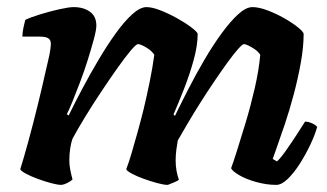

<svg xmlns="http://www.w3.org/2000/svg" viewBox="-20 -520 919 540"><path d="M153 0Q142 0 123.5 -5Q105 -10 86 -17Q67 -24 53 -31.5Q39 -39 37 -44Q47 -76 60 -123.5Q73 -171 86 -224Q99 -277 109 -322Q113 -340 116.5 -354.5Q120 -369 121.5 -380.5Q123 -392 123 -397Q123 -408 115.5 -412.5Q108 -417 92 -417H43Q43 -429 46 -442.5Q49 -456 51 -464Q65 -471 92.5 -479.5Q120 -488 147 -494Q174 -500 187 -500Q215 -500 233 -487Q251 -474 251 -448Q251 -436 244 -410Q237 -384 227 -352Q217 -320 205 -288.5Q193 -257 183 -232.5Q173 -208 168 -199L173 -195Q190 -230 211.5 -270.5Q233 -311 257 -351.5Q281 -392 305 -425.5Q329 -459 351.5 -479.5Q374 -500 392 -500Q408 -500 431 -491Q454 -482 477.5 -469Q501 -456 517.5 -443.5Q534 -431 536 -425Q536 -392 524.5 -350.5Q513 -309 497 -268.5Q481 -228 468 -198L472 -194Q489 -229 510 -270Q531 -311 555 -352Q579 -393 603.5 -426.5Q628 -460 650 -480Q672 -500 690 -500Q708 -500 732 -491Q756 -482 779 -469Q802 -456 817.5 -443.5Q833 -431 834 -425Q834 -388 826 -343.5Q818 -299 806 -254Q794 -209 781 -170.5Q768 -132 758.5 -105.5Q749 -79 747 -73L759 -66Q769 -75 783.5 -95.5Q798 -116 813 -139Q828 -162 838 -178Q847 -178 858 -173Q869 -168 872 -163Q866 -141 853 -113.5Q840 -86 823.5 -60Q807 -34 789.5 -17Q772 0 757 0Q730 0 701 -8Q672 -16 652.5 -27.5Q633 -39 630 -47Q635 -60 646 -94.5Q657 -129 671 -175.5Q685 -222 696.5 -272Q708 -322 712 -366Q706 -375 696.5 -381.5Q687 -388 678.5 -392Q670 -396 666 -396Q662 -396 649.5 -382Q637 -368 620 -344.5Q603 -321 583 -291.5Q563 -262 544 -232Q525 -202 508.5 -174Q492 -146 480 -125Q478 -114 476 -99Q474 -84 474 -69Q474 -53 476.5 -39.5Q479 -26 483 -15Q482 -12 470.5 -7.5Q459 -3 452 0Q441 0 422.5 -5Q404 -10 384.5 -17Q365 -24 351 -31.5Q337 -39 335 -44Q342 -62 350 -89Q358 -116 367 -148.5Q376 -181 384 -213Q393 -251 401 -290Q409 -329 414 -366Q407 -376 397.5 -382.5Q388 -389 380 -392.5Q372 -396 368 -396Q363 -396 347 -377Q331 -358 309.5 -327.5Q288 -297 264 -261Q240 -225 219 -190.5Q198 -156 184 -130Q180 -119 177.5 -103Q175 -87 175 -69Q175 -56 177.5 -43Q180 -30 184 -15Q178 -10 169.5 -5.5Q161 -1 153 0Z"/></svg>

Font: Texturina 12pt ExtraBold
Style: Italic
Weight: 800
Italic angle: -11°
Designer: Guillermo Torres Carreño
Foundry: Omnibus-Type
Version: Version 1.002